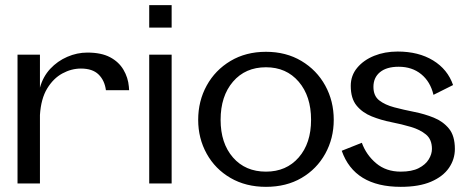

<svg xmlns="http://www.w3.org/2000/svg" viewBox="-20 -712 1805 745"><path d="M48 0V-500H135V-372Q147 -415 175 -445Q203 -475 241 -491.5Q279 -508 319 -508Q373 -508 407 -490Q441 -472 459 -441.5Q477 -411 480 -376Q480 -372 480.5 -369Q481 -366 481 -362H391Q386 -400 362.5 -423Q339 -446 294 -446Q257 -446 222 -427Q187 -408 163 -368.5Q139 -329 135 -266V0Z M559 0V-500H646V0ZM559 -605V-692H646V-605Z M1012 13Q934 13 874.5 -21.5Q815 -56 782 -115.5Q749 -175 749 -247Q749 -320 782 -380Q815 -440 874.5 -475.5Q934 -511 1012 -511Q1090 -511 1149.5 -475.5Q1209 -440 1242 -380Q1275 -320 1275 -247Q1275 -175 1242 -115.5Q1209 -56 1150 -21.5Q1091 13 1012 13ZM1012 -46Q1091 -46 1139 -101Q1187 -156 1187 -247Q1187 -339 1139 -395Q1091 -451 1012 -451Q932 -451 884 -395Q836 -339 836 -247Q836 -156 884 -101Q932 -46 1012 -46Z M1523 -512Q1604 -512 1660.5 -477.5Q1717 -443 1738 -382L1662 -344Q1650 -395 1614.5 -424Q1579 -453 1527 -453Q1480 -453 1454.5 -432Q1429 -411 1429 -375Q1429 -340 1451.5 -322.5Q1474 -305 1510 -295.5Q1546 -286 1586.5 -278Q1627 -270 1663 -255.5Q1699 -241 1722 -213Q1745 -185 1745 -134Q1745 -94 1722 -60.5Q1699 -27 1652.5 -7Q1606 13 1535 13Q1355 13 1306 -127L1384 -158Q1401 -111 1439.5 -78.5Q1478 -46 1535 -46Q1578 -46 1604.5 -59.5Q1631 -73 1643.5 -93.5Q1656 -114 1656 -134Q1656 -171 1633 -190Q1610 -209 1574.5 -219.5Q1539 -230 1498.5 -238Q1458 -246 1422 -260.5Q1386 -275 1363.5 -302.5Q1341 -330 1341 -379Q1341 -419 1366 -449Q1391 -479 1432 -495.5Q1473 -512 1523 -512Z"/></svg>

Font: Panamera Medium
Style: Regular
Weight: 500
Designer: Bastien Sozeau
Foundry: NBR — Bastien Sozeau
Version: Version 3.002; ttfautohint (v1.8.4.7-5d5b);gftools[0.9.33]